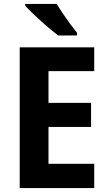

<svg xmlns="http://www.w3.org/2000/svg" viewBox="-20 -954 551 974"><path d="M458 0H80V-714H458V-593H226V-432H442V-310H226V-123H458ZM268 -934Q281 -912 299.5 -884.5Q318 -857 337.5 -830.5Q357 -804 371 -787V-774H275Q258 -787 234.5 -806.5Q211 -826 187 -848Q163 -870 142 -890Q121 -910 108 -924V-934Z"/></svg>

Font: Noto Sans Armenian SemiCondensed
Style: Bold
Weight: 700
Width: 4
Designer: Monotype Design Team
Foundry: Monotype Imaging Inc.
Version: Version 2.008; ttfautohint (v1.8.4.7-5d5b)